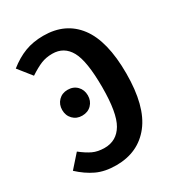

<svg xmlns="http://www.w3.org/2000/svg" viewBox="-174 -809 848 928"><g transform="rotate(-30 250.5 -345.5)"><path d="M466 -347Q466 -165 396 -75.5Q326 14 203 14Q140 14 94.5 -7.5Q49 -29 7 -68L70 -139Q103 -113 130.5 -100Q158 -87 196 -87Q263 -87 297.5 -145.5Q332 -204 332 -347Q332 -493 300 -550.5Q268 -608 203 -608Q168 -608 140 -596.5Q112 -585 74 -560L15 -634Q60 -670 106 -687.5Q152 -705 209 -705Q332 -705 399 -616.5Q466 -528 466 -347ZM252 -348Q252 -317 232 -296.5Q212 -276 180 -276Q149 -276 129 -296.5Q109 -317 109 -348Q109 -379 129 -399.5Q149 -420 180 -420Q212 -420 232 -399.5Q252 -379 252 -348Z"/></g></svg>

Font: Fira Sans Compressed Medium
Style: Regular
Weight: 500
Width: 1
Designer: bBox Type GmbH & Carrois Corporate GbR & Edenspiekermann AG
Foundry: bBox Type GmbH & Carrois Corporate GbR & Edenspiekermann AG
Version: Version 4.301